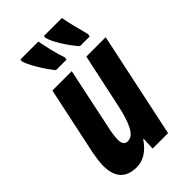

<svg xmlns="http://www.w3.org/2000/svg" viewBox="-233 -848 940 940"><g transform="rotate(-45 237.0 -378.0)"><path d="M260 -606 263 -619Q251 -652 241.5 -693Q232 -734 226 -766H102L100 -756Q106 -731 134 -684Q162 -637 188 -606ZM421 -606 424 -619Q411 -668 402 -705Q393 -742 389 -766H265L263 -756Q269 -729 296 -685Q323 -641 354 -606ZM251 -65H254L251 0H358L474 -548H340L279 -263Q265 -196 244 -153.5Q223 -111 191 -111Q161 -111 161 -150Q161 -182 172 -230L239 -548H105L30 -195Q26 -173 23 -151Q20 -129 20 -112Q20 10 132 10Q200 10 251 -65Z"/></g></svg>

Font: Noto Sans UI Condensed ExtraBold
Style: Italic
Weight: 800
Width: 3
Designer: Monotype Design Team
Foundry: Monotype Imaging Inc.
Version: 1.001